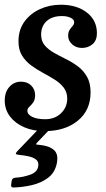

<svg xmlns="http://www.w3.org/2000/svg" viewBox="-34 -554 460 831"><path d="M257 -126.5Q257 -155 241.8 -174.8Q226.5 -194.5 202.5 -209.5Q178.5 -224.5 151.5 -239Q124.5 -253.5 100.5 -271.2Q76.5 -289 61.2 -313.8Q46 -338.5 46 -375Q46 -424.5 71.5 -460Q97 -495.5 138.8 -514.5Q180.5 -533.5 229.5 -533.5Q298.5 -533.5 342 -499.8Q385.5 -466 385.5 -410Q385.5 -379 366.5 -362.8Q347.5 -346.5 320.5 -346.5Q295.5 -346.5 278.2 -362.2Q261 -378 261 -398.5Q261 -415.5 267.5 -425Q274 -434.5 280.5 -441.8Q287 -449 287 -458.5Q287 -469.5 271.8 -477Q256.5 -484.5 234 -484.5Q192 -484.5 168 -462.8Q144 -441 144 -404Q144 -376 159.5 -357.8Q175 -339.5 199.2 -325.8Q223.5 -312 251 -298.5Q278.5 -285 302.8 -267Q327 -249 342.5 -222Q358 -195 358 -154Q358 -77 303 -31.8Q248 13.5 159 13.5Q110 13.5 71 -3.2Q32 -20 9.2 -50Q-13.5 -80 -13.5 -119Q-13.5 -156 6.8 -178.2Q27 -200.5 56.5 -200.5Q84.5 -200.5 101.2 -183.8Q118 -167 118 -141Q117.5 -121 109.2 -110Q101 -99 92.8 -91.5Q84.5 -84 84.5 -74.5Q84.5 -58.5 105.5 -48.2Q126.5 -38 161.5 -38Q203.5 -38 230 -63.8Q256.5 -89.5 257 -126.5ZM14.5 243 16.5 228.5Q18.5 220.5 22.8 218Q27 215.5 34.5 215Q65.5 213 95.8 202.5Q126 192 131 168Q135 148.5 123.8 138.2Q112.5 128 92.2 123.2Q72 118.5 50 116.5Q36 115 34.8 112Q33.5 109 39.5 102L138 -1Q142.5 -6 154 -6H171.5Q192 -6 183 4L129.5 60Q121 69 122 70.5Q123 72 136 73Q177.5 76.5 199 94.8Q220.5 113 211.5 155Q203 194 173.5 216Q144 238 104 247.2Q64 256.5 25 257.5Q11.5 258 14.5 243Z"/></svg>

Font: Besley* Narrow Medium
Style: Italic
Weight: 500
Width: 4
Italic angle: -13°
Designer: Owen Earl
Foundry: indestructible type*
Version: Version 3.000; ttfautohint (v1.8.3)